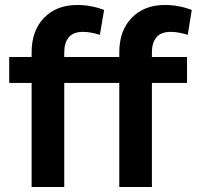

<svg xmlns="http://www.w3.org/2000/svg" viewBox="-20 -751 790 771"><path d="M17 -418V-522H107V-541Q107 -628 157 -679.5Q207 -731 290 -731Q346 -731 398 -711L381 -611Q344 -623 313 -623Q274 -623 256 -601Q238 -579 238 -541V-522H459V-541Q459 -628 509 -679.5Q559 -731 642 -731Q698 -731 750 -711L734 -611Q697 -623 665 -623Q626 -623 608 -601Q590 -579 590 -541V-522H731V-418H590V0H459V-418H238V0H107V-418Z"/></svg>

Font: Radio Canada SemiBold
Style: Regular
Weight: 600
Designer: Charles Daoud, Etienne Aubert Bonn, Alexandre Saumier Demers, Jacques Le Bailly
Foundry: Radio-Canada
Version: Version 2.104; ttfautohint (v1.8.4.7-5d5b);gftools[0.9.28.de